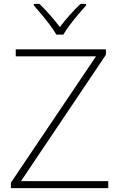

<svg xmlns="http://www.w3.org/2000/svg" viewBox="-20 -968 617 988"><path d="M537 0H36V-28L474 -678H61V-714H525V-686L88 -36H537ZM270 -790Q258 -811 237.5 -838.5Q217 -866 194.5 -893Q172 -920 154 -940V-948H183Q210 -922 238 -890Q266 -858 288 -829Q310 -858 338.5 -890Q367 -922 394 -948H423V-940Q405 -920 382 -893Q359 -866 338.5 -838.5Q318 -811 306 -790Z"/></svg>

Font: Noto Sans Lao UI ExtLt
Style: Regular
Weight: 200
Designer: Monotype Design Team
Foundry: Monotype Imaging Inc.
Version: Version 2.000; ttfautohint (v1.8.4.7-5d5b)